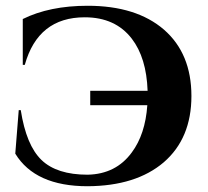

<svg xmlns="http://www.w3.org/2000/svg" viewBox="-20 -633 722 666"><path d="M492 -318Q488 -433 437 -499Q380 -573 274 -573Q112 -573 66 -408H59V-567Q152 -613 284 -613Q453 -613 549 -530Q644 -447 644 -300Q644 -153 548 -70Q452 12 284 13Q102 13 33 -100L45 -251H52Q71 -129 124 -78Q177 -27 284 -27Q382 -29 437 -104Q484 -167 491 -268H293V-318Z"/></svg>

Font: Cinzel Bold(RUS BY LYAJKA)
Style: Regular
Weight: 700
Designer: Natanael Gama
Version: Version 1.001;PS 001.001;hotconv 1.0.56;makeotf.lib2.0.21325